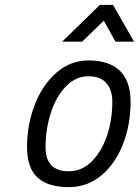

<svg xmlns="http://www.w3.org/2000/svg" viewBox="-20 -758 570 788"><path d="M390 -738H444L530 -587H454L406 -673L317 -587H235ZM91 -154Q91 -247 123 -329Q155 -411 212.5 -460.5Q270 -510 343 -510Q428 -510 472 -467.5Q516 -425 516 -340Q516 -247 485 -167Q454 -87 396.5 -38.5Q339 10 262 10Q177 10 134 -29.5Q91 -69 91 -154ZM441 -341Q441 -389 416.5 -417Q392 -445 343 -445Q291 -445 251 -404Q211 -363 189 -296Q167 -229 167 -154Q167 -55 262 -55Q315 -55 355.5 -94.5Q396 -134 418.5 -199.5Q441 -265 441 -341Z"/></svg>

Font: Cairo
Style: Italic
Weight: 400
Italic angle: -13°
Designer: Mohamed Gaber, Accademia di Belle Arti di Urbino and others
Foundry: Kief Type Foundry, Accademia di Belle Arti di Urbino and others
Version: Version 3.011